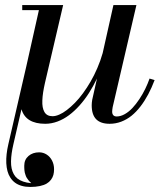

<svg xmlns="http://www.w3.org/2000/svg" viewBox="-20 -480 657 760"><path d="M33 91Q28.5 110.6 26.2 126.9Q23.9 143.2 23.6 158.8Q23.4 174.2 26 186.4Q28.6 198.6 34.4 209.1Q40.1 219.6 49.3 226.9Q58.5 234.1 72 238.8Q85.5 243.5 103 245V244Q97.4 239.2 93 233.8Q88.6 228.4 85.8 223.7Q83 219 81.1 213.1Q79.1 207.2 78.1 203.2Q77.1 199.1 76.6 193.2Q76.1 187.4 76.1 184.4Q76 181.4 76 176Q76 151.9 92.8 137.4Q109.6 123 135 123Q151.2 123 164.8 131.8Q178.4 140.5 186.2 155.9Q194 171.4 194 190Q194 202.2 191.3 212.3Q188.6 222.4 181.9 231.4Q175.2 240.5 164.7 246.7Q154.1 252.9 137.8 256.4Q121.4 260 100 260Q81 260 65.7 255.6Q50.4 251.2 39.5 243.1Q28.6 235 21.1 223.4Q13.5 211.8 9.6 197.4Q5.8 183.1 4.9 166Q4.1 148.9 6.2 130.2Q8.2 111.6 13 91L84.4 -218.6L134 -440H68V-460H230L158 -152Q153.4 -131.6 150.8 -114.8Q148.2 -97.9 147.6 -82.8Q146.9 -67.6 149 -56.3Q151.1 -45 155.8 -36.8Q160.5 -28.5 168.6 -24.2Q176.6 -20 188 -20Q199.9 -20 214.3 -26.2Q228.8 -32.4 244.5 -44.4Q260.2 -56.4 276.4 -72.8Q292.6 -89.2 308.5 -110.9Q324.4 -132.6 338.6 -157.1Q352.9 -181.5 365.3 -210.6Q377.8 -239.6 386.4 -269.8L429 -460H520L426 -56Q424 -44 424 -38Q424 -29.2 428.4 -24.1Q432.8 -19 442 -19Q457.6 -19 474 -28.3Q490.4 -37.6 504.5 -52.8Q518.6 -68 531.8 -87.8Q544.9 -107.5 554.9 -128.1Q564.9 -148.6 572 -169L592 -163Q580.4 -132.4 566.7 -106.6Q553 -80.8 536.2 -58.9Q519.4 -37.1 500.8 -22Q482.1 -6.9 459.9 1.6Q437.8 10 414 10Q378.5 10 360.8 -7.9Q343 -25.9 343 -63Q343 -73 345 -85L363.9 -169.2Q349.1 -138.4 332 -111.6Q314.9 -84.9 294.7 -62.4Q274.5 -39.9 253 -23.9Q231.5 -7.9 207.4 1.1Q183.2 10 159 10Q81.9 10 65 -47.6Z"/></svg>

Font: Bodoni* 11
Style: Italic
Weight: 400
Italic angle: -13°
Version: Version 1.002